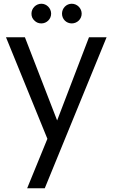

<svg xmlns="http://www.w3.org/2000/svg" viewBox="-20 -747 603 1025"><path d="M12 -548 233 -6 125 258H219L549 -548H455L285 -104L113 -548ZM311 -674C311 -645 334 -622 363 -622C392 -622 416 -645 416 -674C416 -703 392 -727 363 -727C334 -727 311 -703 311 -674ZM164 -637C174 -627 186 -622 201 -622C229 -622 253 -645 253 -674C253 -703 229 -727 201 -727C172 -727 148 -703 148 -674C148 -659 153 -647 164 -637Z"/></svg>

Font: Poppins
Style: Regular
Weight: 400
Designer: Ninad Kale (Devanagari), Jonny Pinhorn (Latin)
Foundry: Indian Type Foundry
Version: 4.004